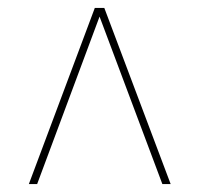

<svg xmlns="http://www.w3.org/2000/svg" viewBox="-20 -734 505 486"><path d="M53 -268H74L232 -692L391 -268H412L244 -714H220Z"/></svg>

Font: Noto Serif Display Condensed ExtraBold
Style: Italic
Weight: 800
Width: 3
Italic angle: -12°
Designer: Monotype Design Team
Foundry: Monotype Imaging Inc.
Version: Version 2.009